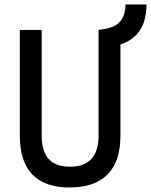

<svg xmlns="http://www.w3.org/2000/svg" viewBox="-20 -827 674 857"><path d="M444.8 -612.8 419.9 -693.4 449.7 -698.2Q495.1 -705.6 517.6 -732.7Q540 -759.8 540 -807.1H633.8Q633.8 -724.6 594 -677.7Q554.2 -630.9 474.1 -617.7ZM291 9.8Q68.4 9.8 68.4 -222.7V-693.4H166V-222.7Q166 -153.3 196.5 -118.2Q227.1 -83 293 -83Q419.9 -83 419.9 -222.7V-693.4H517.6V-222.7Q517.6 -106.4 460 -48.3Q402.3 9.8 291 9.8Z"/></svg>

Font: Cascadia Mono PL
Style: Regular
Weight: 400
Monospace: yes
Designer: Aaron Bell
Foundry: Saja Typeworks
Version: Version 2102.003